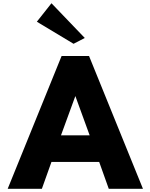

<svg xmlns="http://www.w3.org/2000/svg" viewBox="-20 -1173 930 1193"><path d="M209 -1038.1 299.8 -1152.8 506.8 -937 437 -900.9ZM27.8 0 362.8 -825.2H533.2L868.2 0H655.8L596.2 -167H299.8L240.2 0ZM358.9 -332H537.1L448.2 -576.2Z"/></svg>

Font: Hussar Preview
Style: Bold
Weight: 700
Foundry: Cannot Into Space Fonts, PlusOne Fonts
Version: Version 2.29RC2 "Millennial"